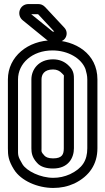

<svg xmlns="http://www.w3.org/2000/svg" viewBox="-20 -897 519 948"><path d="M69 -505C69 -584 139 -648 239 -648C316 -648 382 -609 402 -556C407 -539 411 -523 411 -505V-165C411 -104 386 -66 326 -37C299 -25 272 -19 243 -19C180 -19 112 -52 91 -86C67 -126 69 -130 69 -165ZM239 -698C119 -698 19 -618 19 -505V-165C19 -130 21 -105 49 -60C84 -4 166 31 243 31C280 31 314 24 347 9C421 -27 461 -86 461 -165V-505C461 -633 351 -698 239 -698ZM323 -569C301 -593 273 -604 242 -604C170 -604 135 -553 135 -505V-165C135 -144 138 -120 162 -94C180 -72 211 -65 242 -65C318 -65 345 -118 345 -165V-505C345 -524 345 -547 323 -569ZM295 -505V-165C295 -136 288 -115 242 -115C217 -115 206 -122 200 -128C182 -148 185 -146 185 -165V-505C185 -529 198 -554 242 -554C261 -554 275 -547 286 -535C299 -520 295 -533 295 -505ZM241 -741C240 -741 239 -742 239 -742L134 -827H166C167 -827 169 -826 169 -826L248 -741ZM239 -691H268C305 -691 322 -734 298 -760L203 -862C192 -873 182 -877 168 -877H121C76 -877 60 -823 92 -797L210 -701C218 -695 227 -691 239 -691Z"/></svg>

Font: DIN Rundschrift
Style: BreitKont
Weight: 400
Width: 7
Version: Version 1.027